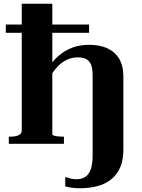

<svg xmlns="http://www.w3.org/2000/svg" viewBox="-20 -767 758 1024"><path d="M96 -747H259V-51Q259 -46 268 -43.5Q277 -41 290 -39.5Q303 -38 317 -38H321V0H27V-38H32Q50 -38 64.5 -41Q79 -44 87.5 -51.5Q96 -59 96 -73ZM455 -636V-592H11V-636ZM474 61V-366Q474 -400 466 -421Q458 -442 440.5 -451.5Q423 -461 395 -461Q364 -461 337 -448.5Q310 -436 286.5 -411Q263 -386 242 -350L234 -400Q259 -440 291.5 -468.5Q324 -497 364.5 -512.5Q405 -528 456 -528Q512 -528 552.5 -509.5Q593 -491 615.5 -453.5Q638 -416 638 -359V30Q638 88 620 128Q602 168 570 192Q538 216 496 226.5Q454 237 407 237Q383 237 362 234Q341 231 328 227V177Q339 181 355 185Q371 189 388 189Q415 189 434.5 176.5Q454 164 464 136Q474 108 474 61Z"/></svg>

Font: Roboto Serif 120pt Expanded SemiBold
Style: Regular
Weight: 600
Width: 7
Designer: Greg Gazdowicz
Foundry: Commercial Type
Version: Version 1.008